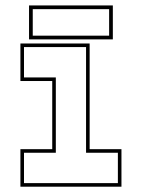

<svg xmlns="http://www.w3.org/2000/svg" viewBox="-20 -704 535 724"><path d="M57 0V-141.5H177V-398.5H57V-540H318V-141.5H438V0ZM70.5 -13.5H424.5V-128H304.5V-526.5H70.5V-412H190.5V-128H70.5ZM89.5 -555.5V-683.5H405.5V-555.5ZM103.5 -569.5H391.5V-669.5H103.5Z"/></svg>

Font: Tourney Thin
Style: Regular
Weight: 100
Designer: Tyler Finck
Foundry: Etcetera Type Co
Version: Version 1.015